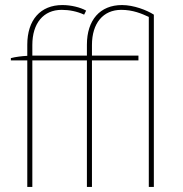

<svg xmlns="http://www.w3.org/2000/svg" viewBox="-20 -740 724 760"><path d="M88 0H108V-501H324V0H344V-501H528V-520H344V-562C344 -648 388 -701 460 -701C506 -701 541 -686 569 -673V0H589V-682C561 -700 509 -720 463 -720C376 -720 324 -661 324 -563V-520H108V-562C108 -648 152 -701 224 -701C254 -701 285 -695 313 -682L321 -698C298 -711 261 -720 227 -720C140 -720 88 -661 88 -563V-519C67 -518 42 -515 23 -510V-501H88Z"/></svg>

Font: Fixel Text Thin
Style: Regular
Weight: 100
Width: 4
Designer: AlfaBravo + MacPaw
Foundry: Kyrylo Tkachov, Marchela Mozhyna, Serhii Makarenko, Maria Weinstein, Zakhar Kryvoshyya
Version: Version 1.211